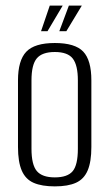

<svg xmlns="http://www.w3.org/2000/svg" viewBox="-20 -656 388 683"><path d="M175 7Q129 7 100 -5.5Q71 -18 57.5 -49Q44 -80 44 -133V-370Q44 -441 73.5 -472Q103 -503 175 -503Q247 -503 276 -472.5Q305 -442 305 -370V-133Q305 -81 292 -50Q279 -19 250.5 -6Q222 7 175 7ZM175 -25Q220 -25 238.5 -47Q257 -69 257 -127V-370Q257 -424 239 -447.5Q221 -471 175 -471Q130 -471 111 -448.5Q92 -426 92 -370V-127Q92 -70 111 -47.5Q130 -25 175 -25ZM126 -545 157 -636H203L149 -545ZM191 -545 225 -636H271L216 -545Z"/></svg>

Font: Alumni Sans Thin Light
Style: Regular
Weight: 300
Version: Version 1.018